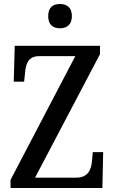

<svg xmlns="http://www.w3.org/2000/svg" viewBox="-20 -944 575 964"><path d="M281 -802C314 -802 341 -819 341 -863C341 -908 314 -924 281 -924C247 -924 222 -908 222 -863C222 -819 247 -802 281 -802ZM33 0H494L498 -180H446L442 -137C438 -91 422 -52 362 -52H156L482 -672V-714H54L49 -534H101L106 -579C109 -625 124 -662 176 -662H358L33 -41Z"/></svg>

Font: Noto Serif Thai Condensed Medium
Style: Regular
Weight: 500
Width: 3
Designer: Monotype Design Team
Foundry: Monotype Imaging Inc.
Version: Version 2.002